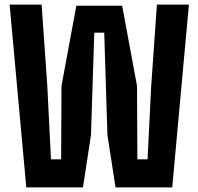

<svg xmlns="http://www.w3.org/2000/svg" viewBox="-20 -820 868 840"><path d="M95 0 22 -800H162L187 -444L203 -123H247.5L249 -444L314 -795H514.5L579.5 -444L581 -123H625.5L641.5 -444L666.5 -800H806.5L733.5 0H485.5L450 -229L436 -677H392.5L378 -229L343 0Z"/></svg>

Font: Big Shoulders Thin ExtraBold
Style: Regular
Weight: 800
Version: Version 2.002